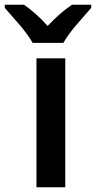

<svg xmlns="http://www.w3.org/2000/svg" viewBox="-79 -786 403 806"><path d="M195 0H74V-541H195ZM304 -766H223Q171 -731 121 -677Q74 -730 22 -766H-59V-753Q-33 -724 3 -682Q39 -640 58 -606H187Q206 -640 242.5 -682.5Q279 -725 304 -753Z"/></svg>

Font: Noto Sans Display Medium
Style: Regular
Weight: 500
Designer: Monotype Design Team
Foundry: Monotype Imaging Inc.
Version: Version 1.900